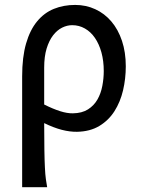

<svg xmlns="http://www.w3.org/2000/svg" viewBox="-20 -528 577 787"><path d="M161.1 -99.6Q197.3 -81.5 226.3 -72.3Q255.4 -63 278.8 -63.5Q315.9 -64 340.6 -79.6Q365.2 -95.2 379.4 -120.1Q393.6 -145 399.4 -175.8Q405.3 -206.5 405.3 -236.8Q405.3 -278.3 395.8 -313Q386.2 -347.7 369.1 -372.6Q352.1 -397.5 328.1 -411.1Q304.2 -424.8 275.9 -424.8Q254.9 -424.8 234.4 -414.6Q213.9 -404.3 197.5 -383.1Q181.2 -361.8 171.1 -329.1Q161.1 -296.4 161.1 -251ZM70.8 -214.8Q70.8 -293.9 86.9 -349.6Q103 -405.3 132.1 -440.4Q161.1 -475.6 200.9 -491.7Q240.7 -507.8 288.1 -507.8Q332.5 -507.8 370.6 -490.2Q408.7 -472.7 436.5 -439.9Q464.4 -407.2 480 -360.6Q495.6 -314 495.6 -256.3Q495.6 -205.6 484.4 -157.7Q473.1 -109.9 449.2 -72.3Q425.3 -34.7 387.2 -11.7Q349.1 11.2 295.9 12.2Q266.6 12.7 233.4 4.2Q200.2 -4.4 161.1 -23.4Q161.1 43 161.9 86.7Q162.6 130.4 164.1 159.2Q165.5 188 168 206.1Q170.4 224.1 173.3 239.3H70.8Z"/></svg>

Font: Andika
Style: Regular
Weight: 400
Designer: Victor Gaultney, Annie Olsen, Julie Remington, Don Collingsworth, Eric Hays
Foundry: SIL International
Version: Version 1.001